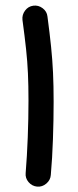

<svg xmlns="http://www.w3.org/2000/svg" viewBox="-20 -636 283 701"><path d="M62 -563.5Q60.1 -582 71.5 -597.4Q83 -612.8 101.6 -615.2Q120.1 -617.7 135.7 -606Q151.4 -594.2 153.3 -575.7Q161.6 -513.2 166.5 -465.3Q171.4 -417.5 173.6 -370.6Q175.8 -323.7 175.8 -264.2Q175.8 -197.8 173.3 -127.7Q170.9 -57.6 165.5 2.9Q164.1 21.5 149.2 34.2Q134.3 46.9 115.7 45.4Q96.7 43.5 84.2 28.8Q71.8 14.2 73.7 -4.4Q78.6 -64.5 81.3 -134Q84 -203.6 84 -268.6Q84 -324.7 82 -367.9Q80.1 -411.1 75.2 -456.5Q70.3 -502 62 -563.5Z"/></svg>

Font: Mikhak-DS2-FD Medium
Style: Regular
Weight: 500
Designer: Amin Abedi
Version: Version 3.4